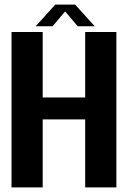

<svg xmlns="http://www.w3.org/2000/svg" viewBox="-20 -814 570 834"><path d="M30 0V-675H165.5V-390.5H350V-675H485.5V0H350V-295.5H165.5V0ZM135 -700 220 -794H306.5L391.5 -700H317.5L263 -764.5L208.5 -700Z"/></svg>

Font: Anybody SemiBold
Style: Regular
Weight: 600
Designer: Tyler Finck
Foundry: Etcetera Type Company
Version: Version 1.010; ttfautohint (v1.8.3) -l 8 -r 50 -G 200 -x 14 